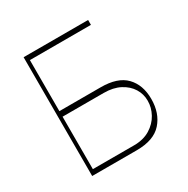

<svg xmlns="http://www.w3.org/2000/svg" viewBox="-164 -872 996 1018"><g transform="rotate(-30 333.5 -363.5)"><path d="M113.6 0V-727.3H508.5V-697.4H134.9V-384.9H386.4Q491.5 -385.3 540.5 -334.3Q589.5 -283.4 589.5 -197.4Q589.5 -110.4 540.5 -55.2Q491.5 0 386.4 0ZM134.9 -29.8H386.4Q444.6 -29.8 485.3 -54.7Q525.9 -79.5 547.2 -118.4Q568.5 -157.3 568.2 -198.9Q568.5 -239.3 547.2 -273.8Q525.9 -308.2 485.3 -329.5Q444.6 -350.9 386.4 -350.9H134.9Z"/></g></svg>

Font: Inter Thin BETA
Style: Regular
Weight: 100
Designer: Rasmus Andersson
Foundry: rsms
Version: Version 3.011;git-f93a4a705